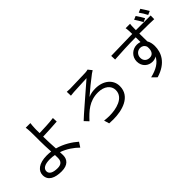

<svg xmlns="http://www.w3.org/2000/svg" viewBox="97 -1786 2805 2805"><g transform="rotate(-45 1500.0 -383.5)"><path d="M534 -503V-510C615 -513 742 -518 830 -526L827 -602C738 -589 614 -586 534 -583C534 -622 533 -644 533 -655C533 -666 533 -675 534 -684C534 -715 539 -760 542 -782H446C450 -763 453 -720 454 -684C454 -663 455 -632 455 -599V-503C455 -444 458 -353 463 -273C435 -277 407 -279 379 -279C208 -279 130 -205 130 -116C130 -3 231 41 367 41C499 41 549 -29 549 -110C549 -129 548 -149 547 -176C651 -140 740 -77 804 -13L852 -87C780 -151 672 -221 544 -256C539 -344 534 -438 534 -503ZM467 -136C467 -68 431 -34 359 -34C263 -34 209 -63 209 -119C209 -175 265 -208 369 -208C404 -208 437 -205 466 -198C466 -173 467 -152 467 -136Z M1241 -729 1244 -646C1264 -649 1289 -650 1312 -653C1359 -656 1527 -663 1586 -666C1543 -629 1458 -556 1370 -479L1279 -400C1218 -347 1158 -295 1113 -252L1171 -190C1274 -301 1378 -401 1557 -401C1684 -401 1766 -334 1766 -241C1766 -79 1565 -39 1438 -39C1403 -39 1368 -41 1329 -46L1353 35C1382 37 1410 38 1437 38C1615 38 1849 -20 1849 -240C1849 -376 1732 -469 1572 -469C1525 -469 1479 -464 1423 -441C1495 -505 1614 -601 1689 -657C1700 -664 1719 -678 1732 -685L1685 -744C1670 -739 1647 -736 1630 -735C1569 -732 1358 -726 1308 -726C1281 -726 1259 -727 1241 -729Z M2876 -682 2933 -707C2912 -746 2881 -792 2858 -827L2802 -803C2829 -768 2855 -723 2876 -682ZM2754 -655 2811 -680C2791 -717 2760 -768 2736 -801L2681 -778C2706 -743 2733 -695 2754 -655ZM2262 -7 2330 60C2561 -9 2625 -159 2625 -292C2625 -341 2615 -383 2594 -418C2593 -465 2592 -524 2592 -581H2605C2750 -581 2839 -579 2895 -576L2896 -651H2848C2807 -651 2756 -652 2696 -652H2592C2592 -676 2592 -758 2598 -778H2506C2509 -766 2512 -736 2513 -716C2514 -701 2514 -679 2515 -651C2366 -648 2183 -644 2071 -641L2074 -563C2197 -571 2365 -580 2516 -580L2517 -482C2493 -489 2471 -493 2451 -493C2357 -493 2276 -419 2276 -320C2276 -212 2356 -153 2439 -153C2472 -153 2500 -161 2523 -178C2482 -90 2391 -38 2262 -7ZM2451 -223C2395 -223 2351 -257 2351 -321C2351 -384 2399 -425 2451 -425C2490 -425 2522 -407 2538 -364C2539 -353 2540 -344 2540 -335C2540 -267 2511 -223 2451 -223Z"/></g></svg>

Font: Spoqa Han Sans Neo
Style: Regular
Weight: 400
Designer: [Spoqa Han Sans Neo] Dong-huui Kim ___ Younghwa Kang ___ Yujin Lee ___ [Noto Sans] Ryoko NISHIZUKA ____ (kana & ideograp
Foundry: Spoqa (http://www.spoqa-han-sans.com)
Version: Version 1.100;hotconv 1.0.109;makeotfexe 2.5.65596